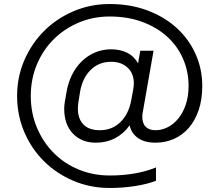

<svg xmlns="http://www.w3.org/2000/svg" viewBox="-20 -727 1090 954"><path d="M525 207Q429 207 345 171.5Q261 136 198.5 74Q136 12 100.5 -71.5Q65 -155 65 -250Q65 -345 101 -428Q137 -511 199 -573Q261 -635 345 -671Q429 -707 525 -707Q628 -707 713 -675Q798 -643 858.5 -587.5Q919 -532 952 -458Q985 -384 985 -300Q985 -232 967 -179.5Q949 -127 917.5 -91Q886 -55 843.5 -36.5Q801 -18 753 -18Q699 -18 666 -41Q633 -64 624 -104Q595 -63 552 -40.5Q509 -18 456 -18Q386 -18 342.5 -63Q299 -108 299 -187Q299 -203 302.5 -223.5Q306 -244 311 -272Q319 -318 338.5 -356.5Q358 -395 387 -423Q416 -451 453 -466.5Q490 -482 532 -482Q577 -482 611.5 -465Q646 -448 666 -412L677 -475H743L690 -173Q687 -159 687 -148Q687 -114 704 -97Q721 -80 753 -80Q784 -80 813.5 -95Q843 -110 866 -138Q889 -166 903 -207Q917 -248 917 -300Q917 -372 889.5 -435Q862 -498 811 -544.5Q760 -591 687.5 -618Q615 -645 525 -645Q442 -645 370.5 -614.5Q299 -584 246 -531Q193 -478 163 -406Q133 -334 133 -250Q133 -166 163 -94Q193 -22 245.5 31.5Q298 85 370 115Q442 145 525 145Q657 145 755 105V171Q716 187 654 197Q592 207 525 207ZM476 -80Q537 -80 578 -120Q619 -160 632 -228Q638 -260 641.5 -280Q645 -300 645 -313Q645 -362 614 -391Q583 -420 532 -420Q472 -420 431 -380Q390 -340 378 -272Q372 -238 369.5 -219Q367 -200 367 -187Q367 -137 394.5 -108.5Q422 -80 476 -80Z"/></svg>

Font: Retni Sans
Style: Regular
Weight: 400
Designer: Vitaly Kuzmin
Foundry: ParaType Ltd.
Version: Version 1.00;March 2, 2019;FontCreator 11.5.0.2425 64-bit; t